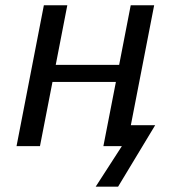

<svg xmlns="http://www.w3.org/2000/svg" viewBox="-20 -548 640 720"><path d="M232.4 -528.3 189 -304.7H426.8L470.2 -528.3H558.1L470.7 -78.6H562L422.9 151.9H338.9L437 0H367.7L414.6 -240.7H176.8L129.9 0H42L144.5 -528.3Z"/></svg>

Font: Cousine
Style: Italic
Weight: 400
Italic angle: -12°
Monospace: yes
Designer: Steve Matteson
Foundry: Monotype Imaging Inc.
Version: Version 1.21